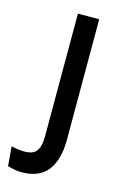

<svg xmlns="http://www.w3.org/2000/svg" viewBox="-146 -568 515 802"><g transform="rotate(15 111.5 -166.5)"><path d="M31 184Q18 184 3 181.5Q-12 179 -29 174L-36 90Q29 105 58.5 90Q88 75 88 14V-517H180V4Q180 48 170.5 82Q161 116 143 138.5Q125 161 97 172.5Q69 184 31 184Z"/></g></svg>

Font: Bricolage Grotesque
Style: Regular
Weight: 400
Designer: Mathieu Triay
Foundry: Atelier Triay
Version: Version 1.001;gftools[0.9.33.dev8+g029e19f]